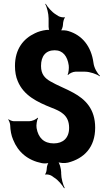

<svg xmlns="http://www.w3.org/2000/svg" viewBox="-20 -879 580 1039"><path d="M271 -103C217 -103 187 -134 178 -186C175 -201 180 -231 186 -240L183 -242C176 -233 154 -223 138 -223H55C46 -223 32 -229 26 -234L25 -231C29 -226 34 -213 35 -203C36 -173 41 -146 51 -123C78 -55 131 -11 207 4C217 6 241 6 248 1L246 -2C239 3 233 22 233 33C233 42 229 60 224 63L226 66C232 63 250 67 257 71L273 82C295 95 317 123 327 140L330 138C321 121 311 86 311 60V53C311 35 302 1 292 -7L290 -4C300 4 332 5 348 1C434 -21 495 -81 495 -188C495 -290 441 -342 377 -377C342 -397 287 -418 252 -439C223 -456 202 -477 202 -522C202 -576 228 -607 276 -607C321 -607 345 -574 352 -525C354 -511 351 -484 346 -475L348 -473C354 -481 375 -491 388 -491H441C465 -491 505 -478 519 -466L521 -469C507 -481 489 -512 486 -538C474 -629 424 -689 350 -711C339 -715 311 -717 304 -713L306 -709C314 -714 321 -735 321 -748V-749C321 -758 326 -779 331 -783L330 -786C324 -783 304 -787 296 -792L282 -801C260 -814 237 -842 227 -859L225 -857C234 -840 243 -805 243 -779V-734C243 -727 245 -715 249 -712L252 -715C248 -718 237 -718 231 -717C208 -714 187 -708 169 -699C107 -670 61 -614 61 -522C61 -491 66 -463 76 -440C108 -362 181 -327 259 -296C308 -277 354 -256 354 -187C354 -132 321 -103 271 -103Z"/></svg>

Font: Asimov
Style: EdgeExtreme
Weight: 500
Designer: Google
Version: Version 2.000980: 2014